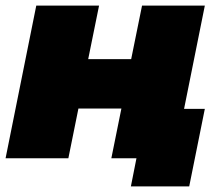

<svg xmlns="http://www.w3.org/2000/svg" viewBox="-22 -567 785 688"><path d="M108 -547H333L294 -355H448L487 -547H712L602 0H377L413 -178H259L223 0H-2ZM712 -177 656 101H447L467 0H377L413 -177Z"/></svg>

Font: Montserrat Alternates Black
Style: Italic
Weight: 900
Italic angle: -11.3°
Designer: Julieta Ulanovsky
Foundry: Julieta Ulanovsky
Version: Version 7.200